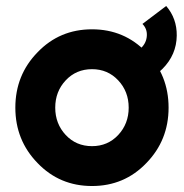

<svg xmlns="http://www.w3.org/2000/svg" viewBox="-20 -610 615 642"><path d="M426.3 -437.3 436 -339.3Q486 -342.7 523.3 -379.7Q570.3 -427 571 -491Q571.7 -548 535.7 -590L456.3 -530Q472.3 -513.7 471 -490.7Q469.7 -467 452.3 -450Q441.3 -439 426.3 -437.3ZM287.7 -378.7Q340.3 -378.7 375.3 -341.3Q410.3 -304 410.3 -250Q410.3 -196.3 375.3 -158.7Q340.3 -121.3 287.7 -121.3Q234.7 -121.3 199.7 -158.7Q164.7 -196.3 164.7 -250Q164.7 -304 199.7 -341.3Q234.7 -378.7 287.7 -378.7ZM287.7 -512Q179.3 -512 105.7 -435.3Q31.3 -359.3 31.3 -250Q31.3 -141 105.7 -64.7Q179.3 12 287.7 12Q395.7 12 469.3 -64.7Q543.7 -141 543.7 -250Q543.7 -359.3 469.3 -435.3Q395.7 -512 287.7 -512Z"/></svg>

Font: Unageo Variable
Style: Regular
Weight: 300
Designer: Richard Sepsi
Foundry: Richard Sepsi
Version: Version 2.200